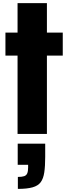

<svg xmlns="http://www.w3.org/2000/svg" viewBox="-20 -821 424 1236"><path d="M93 41V-463H15V-611H93V-801H282V-611H384V-463H282V41ZM95 395V318Q122 318 136 313Q150 308 155.5 294.5Q161 281 161 258V240H94V104H271V189Q271 249 265 289Q259 329 242 352Q225 375 189.5 385Q154 395 95 395Z"/></svg>

Font: Farlight84_Sys_V01
Style: Bold
Weight: 700
Designer: Monotype Design Team, Nadine Chahine and Nizar Qandah
Foundry: Monotype Imaging Inc.
Version: Version 2.004;October 31, 2024;FontCreator 14.0.0.2814 64-bi